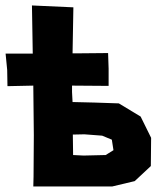

<svg xmlns="http://www.w3.org/2000/svg" viewBox="-32 -678 586 697"><path d="M84 -658.2 86.9 -483.4H-11.7L-5.9 -423.8L-4.9 -365.2L88.9 -367.2V-365.2L90.8 -187.5L89.8 -37.1L88.9 -1H168H220.7H375L457 -20.5L515.6 -75.2L516.6 -177.7L478.5 -254.9L399.4 -302.7L310.5 -305.7L231.4 -307.6L229.5 -343.8V-367.2L362.3 -366.2V-428.7L360.4 -485.4L252.9 -484.4H231.4L234.4 -651.4ZM233.4 -115.2 232.4 -189.5 274.4 -190.4 338.9 -185.5 374 -170.9 379.9 -132.8 351.6 -115.2 271.5 -113.3Z"/></svg>

Font: MaokenAssortedSans-Lite
Style: Lite
Weight: 400
Version: Version 1.400